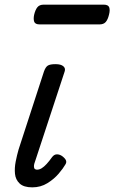

<svg xmlns="http://www.w3.org/2000/svg" viewBox="-20 -791 492 826"><path d="M119 15Q82 15 64.5 -1.5Q47 -18 44.5 -43Q42 -68 47.5 -96Q53 -124 60 -148L169 -483Q176 -503 186 -509Q196 -515 219 -515Q242 -515 252.5 -506Q263 -497 258 -483L133 -103Q126 -85 126 -76Q126 -67 130 -64Q134 -61 139 -61Q149 -61 159 -67Q169 -73 180.5 -85.5Q192 -98 204 -115Q213 -127 225 -127Q237 -127 248 -119Q261 -109 264 -100.5Q267 -92 261 -83Q252 -67 232.5 -44Q213 -21 184 -3Q155 15 119 15ZM151 -686Q131 -686 127 -698Q123 -710 127 -728Q132 -749 141 -760Q150 -771 168 -771H426Q446 -771 450 -759Q454 -747 449 -728Q444 -707 435 -696.5Q426 -686 408 -686Z"/></svg>

Font: Playwrite NZ
Style: Regular
Weight: 400
Designer: Veronika Burian, José Scaglione
Foundry: TypeTogether
Version: Version 1.002